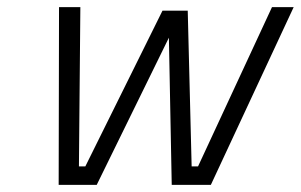

<svg xmlns="http://www.w3.org/2000/svg" viewBox="-20 -520 846 540"><path d="M146 -500H206L202 -52H220L437 -490H508L519 -52H537L745 -500H806L573 0H463L455 -414L252 0H145Z"/></svg>

Font: Cairo Light
Style: Italic
Weight: 300
Italic angle: -13°
Designer: Mohamed Gaber, Accademia di Belle Arti di Urbino and others
Foundry: Kief Type Foundry, Accademia di Belle Arti di Urbino and others
Version: Version 3.011